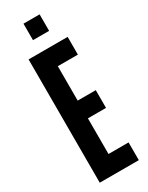

<svg xmlns="http://www.w3.org/2000/svg" viewBox="-221 -889 717 928"><g transform="rotate(-30 137.0 -425.0)"><path d="M35 0V-688H253V-589H141V-397H242V-298H141V-99H253V0ZM100 -758V-850H190V-758Z"/></g></svg>

Font: Saira Ultra Condensed
Style: Bold
Weight: 700
Width: 1
Designer: Hector Gatti with collaboration of the Omnibus-Type team
Foundry: Omnibus-Type
Version: Version 1.001; ttfautohint (v1.8)